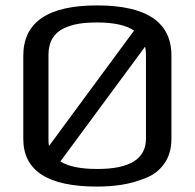

<svg xmlns="http://www.w3.org/2000/svg" viewBox="-20 -679 719 709"><path d="M613 -474V-166Q613 -113 587.5 -76Q562 -39 518 -21.5Q474 -4 431 3Q388 10 338 10Q66 10 66 -166V-473Q66 -659 338 -659Q613 -659 613 -474ZM159 -167Q159 -148 161 -140L475 -566Q431 -596 339 -596Q301 -596 272 -591.5Q243 -587 216 -574.5Q189 -562 174 -537.5Q159 -513 159 -476ZM519 -167V-476Q519 -492 516 -507L203 -83Q246 -55 340 -55Q519 -55 519 -167Z"/></svg>

Font: Play
Style: Regular
Weight: 400
Designer: Jonas Hecksher
Foundry: Jonas Hecksher, Playtypeª, e-types AS
Version: Version 1.002